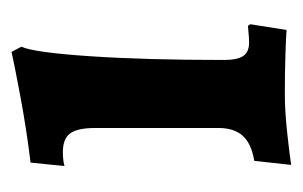

<svg xmlns="http://www.w3.org/2000/svg" viewBox="-116 -398 525 333"><g transform="rotate(-90 146.5 -231.5)"><path d="M91 -115V-329Q91 -360 81.5 -372.5Q72 -385 49 -385Q41 -385 34 -384Q27 -383 25 -382L31 -441Q89 -448 147.5 -459Q206 -470 223 -474L232 -457Q222 -435 215.5 -338Q209 -241 209 -106Q209 -82 216 -72Q223 -62 239 -62Q248 -62 256.5 -63Q265 -64 268 -64L271 -60L261 3Q249 2 217 1Q185 0 150 0Q119 0 79 4.5Q39 9 27 11L34 -53Q64 -58 77.5 -73Q91 -88 91 -115Z"/></g></svg>

Font: Sahitya
Style: Bold
Weight: 700
Designer: Juan Pablo del Peral
Foundry: Juan Pablo del Peral (http://www.huertatipografica.com)
Version: Version 1.001;PS 001.000;hotconv 1.0.70;makeotf.lib2.5.58329